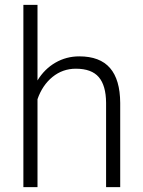

<svg xmlns="http://www.w3.org/2000/svg" viewBox="-20 -770 589 790"><path d="M134.3 -439Q163.1 -486.3 208 -512.2Q252.9 -538.1 306.2 -538.1Q391.1 -538.1 432.6 -490.2Q474.1 -442.4 474.6 -346.7V0H416.5V-347.2Q416 -418 386.5 -452.6Q356.9 -487.3 292 -487.3Q237.8 -487.3 196 -453.4Q154.3 -419.4 134.3 -361.8V0H76.2V-750H134.3Z"/></svg>

Font: SteelSelectRoboto
Style: Regular
Weight: 300
Designer: Google
Version: Version 2.137; 2017